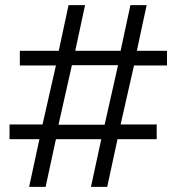

<svg xmlns="http://www.w3.org/2000/svg" viewBox="-20 -725 699 745"><path d="M93 0 133 -185H17V-242H145L197 -471H57V-528H208L246 -705H310L272 -528H448L486 -705H549L511 -528H628V-471H500L448 -242H588V-185H436L396 0H333L373 -185H197L157 0ZM207 -241H386L438 -472H259Z"/></svg>

Font: Nunito Sans 7pt SemiExpanded Light
Style: Regular
Weight: 300
Width: 6
Designer: Vernon Adams
Foundry: Vernon Adams
Version: Version 3.101;gftools[0.9.27]